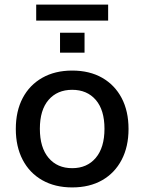

<svg xmlns="http://www.w3.org/2000/svg" viewBox="-20 -809 630 838"><path d="M295 9Q220 9 164.5 -22.5Q109 -54 79 -111.5Q49 -169 49 -246Q49 -324 79 -381Q109 -438 164.5 -469.5Q220 -501 295 -501Q371 -501 426 -469.5Q481 -438 511 -381Q541 -324 541 -246Q541 -169 511 -111.5Q481 -54 426 -22.5Q371 9 295 9ZM295 -75Q360 -75 398 -120Q436 -165 436 -247Q436 -329 398 -373Q360 -417 295 -417Q230 -417 192 -373Q154 -329 154 -247Q154 -165 192 -120Q230 -75 295 -75ZM138 -719V-789H452V-719ZM242 -579V-666H349V-579Z"/></svg>

Font: NunitoSans_10ptSemiBold
Style: Regular
Weight: 600
Designer: Vernon Adams
Foundry: Vernon Adams
Version: Version 3.101;gftools[0.9.27]